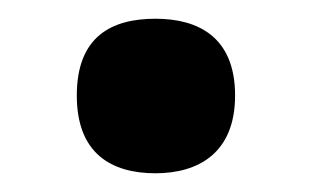

<svg xmlns="http://www.w3.org/2000/svg" viewBox="-20 -457 333 205"><path d="M146 -272C191 -272 231 -293 231 -355C231 -418 191 -437 146 -437C99 -437 62 -418 62 -355C62 -293 99 -272 146 -272Z"/></svg>

Font: Noto Serif Devanagari SemiCondensed ExtraBold
Style: Regular
Weight: 800
Width: 4
Designer: Universal Thirst, Indian Type Foundry and the Monotype Design Team
Foundry: Monotype Imaging Inc.
Version: Version 2.004